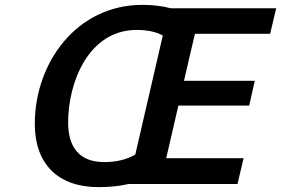

<svg xmlns="http://www.w3.org/2000/svg" viewBox="-20 -756 1155 789"><path d="M123 -247C123 -82 218 13 385 13C429 13 471 9 509 0H956L981 -106H663L713 -322H1004L1027 -424H736L781 -617H1090L1115 -722H682C648 -731 609 -736 565 -736C295 -736 123 -498 123 -247ZM260 -253C260 -418 344 -633 542 -633C589 -633 624 -624 649 -610L536 -121C500 -100 458 -90 408 -90C308 -90 260 -149 260 -253Z"/></svg>

Font: Perun SemiBold Italic
Style: Regular
Weight: 400
Italic angle: -12°
Foundry: Copyright (c) Stefan Peev, Context Ltd, 2016
Version: Version 1.026